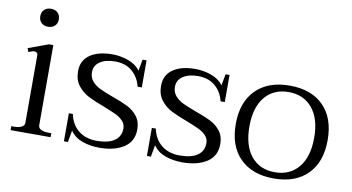

<svg xmlns="http://www.w3.org/2000/svg" viewBox="-68 -823 1830 998"><g transform="rotate(10 846.5 -324.0)"><path d="M80 -610Q80 -632 93.5 -645Q107 -658 129 -658Q151 -658 164.5 -645Q178 -632 178 -610Q178 -589 164.5 -576Q151 -563 129 -563Q107 -563 93.5 -576Q80 -589 80 -610ZM31 -21H47Q70 -21 85 -28.5Q100 -36 100 -51V-406Q100 -416 94.5 -420.5Q89 -425 82 -425Q76 -425 65 -421Q54 -417 51 -416L44 -435L150 -474H173V-51Q173 -36 188 -28.5Q203 -21 226 -21H242V0H31Z M346 -53 335 9H314V-139H335Q346 -85 384 -54Q422 -23 481 -23Q542 -23 574.5 -45.5Q607 -68 607 -110Q607 -133 591.5 -149.5Q576 -166 554 -176.5Q532 -187 489 -204Q437 -223 403.5 -240Q370 -257 346.5 -287Q323 -317 323 -363Q323 -420 366.5 -450Q410 -480 484 -480Q528 -480 569 -465Q610 -450 632 -420L643 -480H664V-337H642Q630 -386 595 -416Q560 -446 504 -446Q455 -446 425 -426Q395 -406 395 -370Q395 -342 412 -322.5Q429 -303 454.5 -291Q480 -279 523 -263Q574 -245 605 -229.5Q636 -214 657.5 -186.5Q679 -159 679 -118Q679 -54 629.5 -22Q580 10 501 10Q452 10 411 -4.5Q370 -19 346 -53Z M784 -53 773 9H752V-139H773Q784 -85 822 -54Q860 -23 919 -23Q980 -23 1012.5 -45.5Q1045 -68 1045 -110Q1045 -133 1029.5 -149.5Q1014 -166 992 -176.5Q970 -187 927 -204Q875 -223 841.5 -240Q808 -257 784.5 -287Q761 -317 761 -363Q761 -420 804.5 -450Q848 -480 922 -480Q966 -480 1007 -465Q1048 -450 1070 -420L1081 -480H1102V-337H1080Q1068 -386 1033 -416Q998 -446 942 -446Q893 -446 863 -426Q833 -406 833 -370Q833 -342 850 -322.5Q867 -303 892.5 -291Q918 -279 961 -263Q1012 -245 1043 -229.5Q1074 -214 1095.5 -186.5Q1117 -159 1117 -118Q1117 -54 1067.5 -22Q1018 10 939 10Q890 10 849 -4.5Q808 -19 784 -53Z M1178 -235Q1178 -351 1242.5 -415.5Q1307 -480 1421 -480Q1535 -480 1599 -415.5Q1663 -351 1663 -235Q1663 -119 1599 -54.5Q1535 10 1421 10Q1307 10 1242.5 -54.5Q1178 -119 1178 -235ZM1592 -235Q1592 -335 1546 -390.5Q1500 -446 1421 -446Q1341 -446 1295.5 -390.5Q1250 -335 1250 -235Q1250 -134 1295.5 -78.5Q1341 -23 1421 -23Q1500 -23 1546 -78.5Q1592 -134 1592 -235Z"/></g></svg>

Font: Taviraj Light
Style: Regular
Weight: 300
Designer: Katatrad Team
Foundry: CadsonDemak
Version: Version 1.001